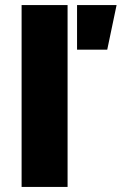

<svg xmlns="http://www.w3.org/2000/svg" viewBox="-20 -740 482 760"><path d="M65.5 0V-720H247.5V0ZM285 -543.5V-720H441.5L404.5 -543.5Z"/></svg>

Font: Geologica Roman ExtraBold
Style: Regular
Weight: 800
Designer: Sindre Bremnes, Frode Helland
Foundry: Monokrom Skriftforlag AS
Version: Version 1.010;gftools[0.9.28]